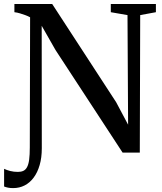

<svg xmlns="http://www.w3.org/2000/svg" viewBox="-54 -763 811 960"><path d="M11.5 177.5Q-3 177.5 -14 175.2Q-25 173 -33.5 169.5V81Q-20.5 87.5 -2.8 92Q15 96.5 35.5 96.5Q51.5 96.5 62.8 91.2Q74 86 81.2 72.8Q88.5 59.5 91.8 35.5Q95 11.5 95 -26.5L96.5 -676.5Q87 -682 73.5 -687Q60 -692 45.8 -696.2Q31.5 -700.5 18 -702V-743H207L527 -251.5L586.5 -139.5L583.5 -687.5L500 -702V-743H725.5V-702L647 -687.5L645 0H559L223.5 -513L154.5 -634L155 -21.5Q155 25.5 144.2 62.5Q133.5 99.5 114.2 125.2Q95 151 69 164.2Q43 177.5 11.5 177.5Z"/></svg>

Font: Merriweather 60pt Medium
Style: Regular
Weight: 500
Version: Version 2.100